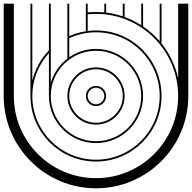

<svg xmlns="http://www.w3.org/2000/svg" viewBox="-20 -1020 1040 1040"><path d="M500 -255C364.8 -255 255 -364.8 255 -500V-500.1C255 -635.3 364.8 -745 500 -745C635.2 -745 745 -635.2 745 -500C745 -364.8 635.2 -255 500 -255ZM500 -355C420 -355 355 -420 355 -500C355 -580 420 -645 500 -645C580 -645 645 -580 645 -500C645 -420 580 -355 500 -355ZM500 -345C585.6 -345 655 -414.4 655 -500C655 -585.6 585.6 -655 500 -655C414.4 -655 345 -585.6 345 -500C345 -414.4 414.4 -345 500 -345ZM500 -455C475.2 -455 455 -475.2 455 -500C455 -524.8 475.2 -545 500 -545C524.8 -545 545 -524.8 545 -500C545 -475.2 524.8 -455 500 -455ZM500 -445C530.4 -445 555 -469.6 555 -500C555 -530.4 530.4 -555 500 -555C469.6 -555 445 -530.4 445 -500C445 -469.6 469.6 -445 500 -445ZM500 -155C309.6 -155 155 -309.6 155 -500C155 -588 188.7 -670.2 245 -732.3V-500C245 -359.2 359.2 -245 500 -245C640.8 -245 755 -359.2 755 -500C755 -640.8 640.8 -755 500 -755C446.1 -755 396.2 -738.3 355 -709.7V-813.1C399.1 -833.6 448.2 -845 500 -845C695.4 -845 845 -686.5 845 -500C845 -309.6 690.4 -155 500 -155ZM500 0C776 0 1000 -224 1000 -500V-1000H945V-595.3C930 -665.8 898.6 -730.2 855 -784.5V-1000H845V-796.6C818.7 -827.1 788.4 -854.1 755 -876.8V-1000H745V-883.4C716.9 -901.4 686.8 -916.4 655 -927.9V-1000H645V-931.4C616.2 -941.1 586.1 -948 555 -951.7V-1000H545V-952.8C530.2 -954.3 515.2 -955 500 -955C484.8 -955 469.6 -954.2 455 -952.6V-1000H445V-850.8C413.4 -845.8 383.2 -836.8 355 -824.1V-1000H345V-702.5C302.3 -669.7 270.3 -623.9 255 -570.9V-1000H245V-746.9C201.5 -701.8 170.1 -645.5 155 -583.5V-1000H145V-500C145 -304 304 -145 500 -145C696 -145 855 -304 855 -500C855 -691.9 701 -855 500 -855C484.8 -855 469.7 -854 455 -852.2V-942.6C469.5 -944.2 484.8 -945 500 -945C745.6 -945 945 -745.6 945 -500C945 -254.4 745.6 -55 500 -55C254.4 -55 55 -254.4 55 -500V-1000H0V-500C0 -224 224 0 500 0Z"/></svg>

Font: GlukFramesM7
Style: Medium
Weight: 500
Monospace: yes
Designer: gluk
Foundry: gluk
Version: Version 1.01